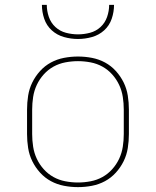

<svg xmlns="http://www.w3.org/2000/svg" viewBox="-20 -760 640 788"><path d="M300 8Q271 8 242.5 2.5Q214 -3 189 -16.5Q164 -30 144.5 -51.5Q125 -73 112.5 -98.5Q100 -124 95.5 -152.5Q91 -181 91 -210V-310Q91 -339 95.5 -367.5Q100 -396 112.5 -421.5Q125 -447 144.5 -468.5Q164 -490 189 -503.5Q214 -517 242.5 -522.5Q271 -528 300 -528Q329 -528 357.5 -522.5Q386 -517 411 -503.5Q436 -490 455.5 -468.5Q475 -447 487.5 -421.5Q500 -396 504.5 -367.5Q509 -339 509 -310V-210Q509 -181 504.5 -152.5Q500 -124 487.5 -98.5Q475 -73 455.5 -51.5Q436 -30 411 -16.5Q386 -3 357.5 2.5Q329 8 300 8ZM300 -11Q326 -11 352 -16Q378 -21 400.5 -33.5Q423 -46 440.5 -65.5Q458 -85 469 -108.5Q480 -132 484 -158Q488 -184 488 -210V-310Q488 -336 484 -362Q480 -388 469 -411.5Q458 -435 440.5 -454.5Q423 -474 400.5 -486.5Q378 -499 352 -504Q326 -509 300 -509Q274 -509 248 -504Q222 -499 199.5 -486.5Q177 -474 159.5 -454.5Q142 -435 131 -411.5Q120 -388 116 -362Q112 -336 112 -310V-210Q112 -184 116 -158Q120 -132 131 -108.5Q142 -85 159.5 -65.5Q177 -46 199.5 -33.5Q222 -21 248 -16Q274 -11 300 -11ZM300 -600Q271 -600 242.5 -608Q214 -616 192.5 -635.5Q171 -655 161.5 -683Q152 -711 152 -740H172Q172 -715 180.5 -690.5Q189 -666 207.5 -649Q226 -632 250.5 -625.5Q275 -619 300 -619Q325 -619 349.5 -625.5Q374 -632 392.5 -649Q411 -666 419.5 -690.5Q428 -715 428 -740H448Q448 -711 438.5 -683Q429 -655 407.5 -635.5Q386 -616 357.5 -608Q329 -600 300 -600Z"/></svg>

Font: Iosevka Thin Extended
Style: Regular
Weight: 100
Width: 7
Monospace: yes
Designer: Belleve Invis
Foundry: Belleve Invis
Version: Version 32.5.0; ttfautohint (v1.8.4)